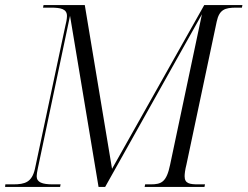

<svg xmlns="http://www.w3.org/2000/svg" viewBox="-37 -734 972 754"><path d="M-17 0H199L201 -10H170C129 -10 107 -18 107 -42C107 -49 109 -60 111 -70L238 -672L350 0H376L756 -678L631 -87C617 -19 597 -10 555 -10H533L531 0H766L768 -10H742C708 -10 688 -13 688 -42C688 -51 690 -68 695 -87L814 -649C824 -696 846 -704 890 -704H913L915 -714H765L403 -71L296 -714H134L132 -704H162C202 -704 226 -699 226 -671C226 -661 223 -645 218 -625L100 -70C88 -19 62 -10 15 -10H-16Z"/></svg>

Font: Noto Serif Display SemiCondensed Light
Style: Italic
Weight: 300
Width: 4
Italic angle: -12°
Designer: Monotype Design Team
Foundry: Monotype Imaging Inc.
Version: Version 2.009